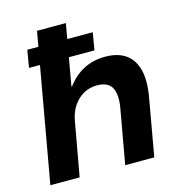

<svg xmlns="http://www.w3.org/2000/svg" viewBox="-105 -796 819 887"><g transform="rotate(-15 304.0 -352.5)"><path d="M72 -549 86 -632H399L385 -549ZM27 0 152 -705H290L239 -415H242Q275 -460 321 -484Q367 -508 425 -508Q485 -508 522.5 -481.5Q560 -455 573 -403.5Q586 -352 573 -277L524 0H385L432 -264Q442 -325 424 -357.5Q406 -390 353 -390Q319 -390 290 -374Q261 -358 240.5 -328Q220 -298 213 -256L167 0Z"/></g></svg>

Font: DM Sans 36pt ExtraBold
Style: Italic
Weight: 800
Italic angle: -10°
Designer: Colophon Foundry, Jonny Pinhorn
Foundry: Colophon Foundry
Version: Version 4.004;gftools[0.9.30]